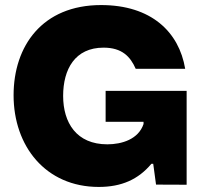

<svg xmlns="http://www.w3.org/2000/svg" viewBox="-20 -736 813 766"><path d="M374 9.8C464.8 9.8 531.7 -20 584 -82.5H591.3L602.5 0.5L724.6 1V-373.5H401.4V-250H552.7V-241.2C532.2 -180.2 465.8 -160.2 408.2 -160.2C285.2 -160.2 231.9 -246.1 231.9 -353.5C231.9 -460 279.3 -545.9 393.1 -545.9C466.8 -545.9 500 -510.3 521.5 -461.4H718.8C694.3 -608.9 583 -715.8 383.3 -715.8C148.9 -715.8 34.2 -552.7 34.2 -356C34.2 -153.3 161.6 9.8 374 9.8Z"/></svg>

Font: Wand UI Pro Black
Style: Regular
Weight: 900
Designer: Andreas Faust
Version: Version 1.003;FEAKit 1.0